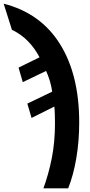

<svg xmlns="http://www.w3.org/2000/svg" viewBox="-100 -785 488 1045"><path d="M136.2 240.2Q164.6 163.1 181.9 75.9Q199.2 -11.2 199.2 -113.8Q199.2 -135.3 198.5 -160.4Q197.8 -185.5 195.8 -205.1L71.8 -143.1L48.8 -221.2L184.1 -286.1Q179.7 -316.9 170.9 -345.7Q162.1 -374.5 150.9 -398.9L23.9 -337.9L1 -417L115.2 -473.1Q90.3 -521 53.2 -559.6Q16.1 -598.1 -35.2 -623L-80.1 -765.1Q121.1 -713.4 226.1 -545.9Q331.1 -378.4 331.1 -118.2Q331.1 -16.6 315.4 75.7Q299.8 168 271 240.2Z"/></svg>

Font: Open Sans Condensed
Style: Bold
Weight: 700
Width: 3
Designer: Monotype Design Team
Foundry: Monotype Imaging Inc.
Version: Version 3.003; ttfautohint (v1.8.4)